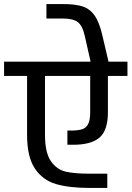

<svg xmlns="http://www.w3.org/2000/svg" viewBox="-30 -950 646 943"><path d="M596 -577H500V-399Q500 -310 459 -274.5Q418 -239 330 -239H301V-309H330Q360 -310 377 -316.5Q394 -323 403.5 -342Q413 -361 413 -399V-577H191V-288Q191 -200 220 -158.5Q249 -117 292.5 -107Q336 -97 409 -97H497V-27H409Q310 -27 245 -46Q180 -65 141.5 -122Q103 -179 103 -288V-577H-10V-647H415L386 -775Q375 -824 352 -841.5Q329 -859 280 -859H198V-930H280Q340 -930 375.5 -918.5Q411 -907 434.5 -874Q458 -841 473 -775L503 -647H596Z"/></svg>

Font: Biryani
Style: Regular
Weight: 400
Designer: Dan Reynolds and Mathieu Reguer
Foundry: Dan Reynolds and Mathieu Reguer
Version: Version 1.004; ttfautohint (v1.1) -l 5 -r 5 -G 72 -x 0 -D la